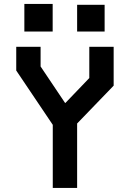

<svg xmlns="http://www.w3.org/2000/svg" viewBox="-20 -926 640 946"><path d="M420 -695.5V-541.5L302.5 -419H300.5L180 -598.5V-695.5H60V-578.5L240 -311V0H360V-317.5L540 -504V-695.5ZM360 -770.5V-902.5H495.5V-770.5ZM100 -770.5V-906.5H239.5V-770.5Z"/></svg>

Font: Kode
Style: Regular
Weight: 400
Monospace: yes
Designer: Isa Ozler
Foundry: Kadena LLC
Version: Version 1.000;gftools[0.9.28]